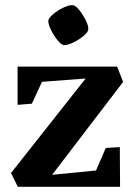

<svg xmlns="http://www.w3.org/2000/svg" viewBox="-20 -721 526 741"><path d="M388.2 -149.9 442.4 -153.3 443.4 0H48.8L22.5 -53.2L310.5 -418L142.1 -405.3L103 -320.8L47.9 -316.4V-463.9H432.1L455.1 -404.8L181.2 -46.4L350.6 -63ZM166.5 -639.2Q166.5 -642.1 167 -643.6Q169.4 -653.3 186.3 -667.2Q203.1 -681.2 223.9 -691.2Q244.6 -701.2 257.8 -701.2Q261.7 -701.2 263.2 -700.7Q272.5 -698.7 286.1 -681.9Q299.8 -665 310.3 -644Q320.8 -623 320.8 -610.4Q320.8 -606.9 320.3 -605.5Q318.4 -595.2 301.3 -581.3Q284.2 -567.4 263.2 -557.1Q242.2 -546.9 229 -546.9Q226.1 -546.9 224.6 -547.4Q215.3 -549.3 201.4 -566.7Q187.5 -584 177 -605.2Q166.5 -626.5 166.5 -639.2Z"/></svg>

Font: Vesper Libre
Style: Bold
Weight: 700
Designer: Robert Keller & Kimya Gandhi
Foundry: Mota Italic
Version: Version 1.058